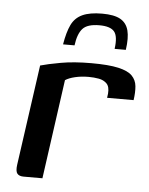

<svg xmlns="http://www.w3.org/2000/svg" viewBox="-46 -611 504 649"><g transform="rotate(5 206.0 -286.0)"><path d="M122 0H58Q43 0 36.5 -8Q30 -16 33 -38L81 -379Q105 -386 149.5 -394Q194 -402 253 -402Q312 -402 345 -394.5Q378 -387 392 -372.5Q406 -358 408 -337.5Q410 -317 406 -290H316L318 -304Q320 -328 309.5 -338.5Q299 -349 282.5 -352Q266 -355 248 -355Q223 -355 202 -350Q181 -345 169 -337ZM275 -572Q316 -572 337 -560Q358 -548 364.5 -523Q371 -498 365 -457H327Q333 -500 319.5 -516Q306 -532 269 -532Q228 -532 212 -514Q196 -496 191 -457H152Q159 -499 171 -524Q183 -549 208 -560.5Q233 -572 275 -572Z"/></g></svg>

Font: Genos Medium
Style: Italic
Weight: 500
Italic angle: -8°
Designer: Robert E. Leuschke
Foundry: Robert E. Leuschke
Version: Version 1.010